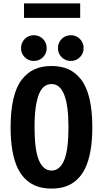

<svg xmlns="http://www.w3.org/2000/svg" viewBox="-20 -1092 610 1123"><path d="M120.5 -1072H449V-987.5H120.5ZM103 -810.5Q103 -842.5 124.8 -864.2Q146.5 -886 178 -886Q209.5 -886 231.2 -864.2Q253 -842.5 253 -810.5Q253 -779 231.2 -757.2Q209.5 -735.5 178 -735.5Q146.5 -735.5 124.8 -757.2Q103 -779 103 -810.5ZM319 -810.5Q319 -842.5 340.8 -864.2Q362.5 -886 394 -886Q425.5 -886 447.2 -864.2Q469 -842.5 469 -810.5Q469 -779 447.2 -757.2Q425.5 -735.5 394 -735.5Q362.5 -735.5 340.8 -757.2Q319 -779 319 -810.5ZM42 -348Q42 -445.5 58.8 -515.5Q75.5 -585.5 107.8 -626.8Q140 -668 182.8 -687Q225.5 -706 281.5 -706Q337.5 -706 380 -687Q422.5 -668 454.5 -626.8Q486.5 -585.5 503.2 -515.5Q520 -445.5 520 -348Q520 -269.5 509 -208.8Q498 -148 477.8 -106.8Q457.5 -65.5 427.8 -39Q398 -12.5 362 -0.8Q326 11 281.5 11Q237 11 200.8 -0.8Q164.5 -12.5 134.5 -39Q104.5 -65.5 84.2 -106.8Q64 -148 53 -208.8Q42 -269.5 42 -348ZM380.5 -348Q380.5 -600.5 281.5 -600.5Q249.5 -600.5 227.8 -575.8Q206 -551 194 -494Q182 -437 182 -348Q182 -215 207.5 -154.8Q233 -94.5 281.5 -94.5Q330 -94.5 355.2 -154.8Q380.5 -215 380.5 -348Z"/></svg>

Font: League Mono Narrow SemiBold
Style: Regular
Weight: 600
Width: 3
Designer: Tyler Finck
Foundry: The League of Moveable Type / Tyler Finck
Version: Version 2.210